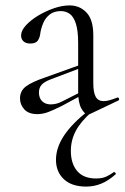

<svg xmlns="http://www.w3.org/2000/svg" viewBox="-20 -415 461 710"><path d="M314 6Q310 8 306 8Q293 8 281 -13.5Q269 -35 269 -76V-255Q269 -302 260.5 -328Q252 -354 237.5 -364Q223 -374 205 -374Q180 -374 164 -361.5Q148 -349 140 -330Q132 -311 129 -292Q128 -278 120.5 -266Q113 -254 92 -254Q76 -254 67 -262Q58 -270 58 -284Q58 -302 76 -321.5Q94 -341 121.5 -357.5Q149 -374 179.5 -384.5Q210 -395 237 -395Q275 -395 300 -368.5Q325 -342 325 -285V-108Q325 -73 334 -57Q343 -41 363 -41Q381 -41 413 -54Q418 -56 420 -50.5Q422 -45 417 -43ZM118 7Q86 7 70 -10.5Q54 -28 54 -51Q54 -79 76 -95.5Q98 -112 148 -129L279 -176L282 -165L166 -121Q143 -112 133.5 -101Q124 -90 124 -73Q124 -52 136 -40.5Q148 -29 167 -29Q178 -29 188 -31.5Q198 -34 208 -39L293 -82L295 -70L208 -23Q178 -8 158 -0.5Q138 7 118 7ZM307 -6 319 -1Q278 35 260 69.5Q242 104 242 143Q242 190 265.5 217.5Q289 245 335 245Q358 245 373 238Q388 231 400 222Q403 220 406.5 224Q410 228 407 230Q380 254 353.5 264.5Q327 275 299 275Q245 275 216 247.5Q187 220 187 176Q187 131 217 86Q247 41 307 -6Z"/></svg>

Font: Cormorant Light
Style: Regular
Weight: 400
Version: Version 4.000